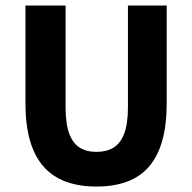

<svg xmlns="http://www.w3.org/2000/svg" viewBox="-20 -672 704 704"><path d="M333.8 12Q270.8 12 222.1 -5.7Q173.3 -23.5 140.2 -60.7Q107.1 -97.9 90.2 -155.7Q73.3 -213.5 73.3 -293.7V-651.7H220.5V-278.7Q220.5 -218.3 233.8 -182.3Q247.1 -146.3 272.2 -130.7Q297.3 -115.1 333.8 -115.1Q370.6 -115.1 396.2 -130.7Q421.8 -146.3 435.5 -182.3Q449.1 -218.3 449.1 -278.7V-651.7H591.2V-293.7Q591.2 -213.5 574.8 -155.7Q558.4 -97.9 526 -60.7Q493.6 -23.5 445.2 -5.7Q396.8 12 333.8 12Z"/></svg>

Font: Mada
Style: Regular
Weight: 400
Designer: Khaled Hosny
Version: Version 1.5